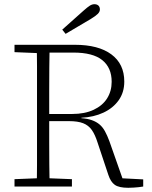

<svg xmlns="http://www.w3.org/2000/svg" viewBox="-20 -887 722 913"><path d="M49 0V-35L174 -40H197L322 -35V0ZM155 0Q156 -51 156 -102Q156 -153 156 -204.5Q156 -256 156 -307V-367Q156 -418 156 -469.5Q156 -521 156 -572Q156 -623 155 -674H216Q215 -620 214.5 -566.5Q214 -513 214 -456.5Q214 -400 214 -338V-317Q214 -263 214 -209.5Q214 -156 214.5 -104Q215 -52 216 0ZM590 6Q546 6 526 -8Q506 -22 495 -56L444 -209Q432 -247 416.5 -269Q401 -291 375.5 -301Q350 -311 308 -311H187V-345H323Q383 -345 425.5 -365Q468 -385 489.5 -419.5Q511 -454 511 -498Q511 -565 466.5 -601Q422 -637 329 -637H190V-674H336Q448 -674 509.5 -628.5Q571 -583 571 -499Q571 -448 544.5 -410.5Q518 -373 472 -351.5Q426 -330 367 -327V-325Q396 -323 417 -315.5Q438 -308 453 -295.5Q468 -283 479 -263Q490 -243 500 -216L569 -20L545 -40L661 -34V0Q651 2 640 3Q629 4 616.5 5Q604 6 590 6ZM49 -639V-674H181V-634H171ZM276 -746Q302 -769 327.5 -792Q353 -815 378 -837Q396 -853 407 -860Q418 -867 429 -867Q441 -867 448 -860.5Q455 -854 455 -842Q455 -831 445 -821Q435 -811 412 -797Q382 -780 352 -761.5Q322 -743 292 -726Z"/></svg>

Font: Source Serif 4 Light
Style: Regular
Weight: 300
Designer: Frank Grießhammer
Foundry: Adobe Systems Incorporated
Version: Version 4.004;hotconv 1.0.116;makeotfexe 2.5.65601